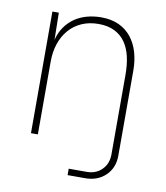

<svg xmlns="http://www.w3.org/2000/svg" viewBox="-79 -608 714 824"><g transform="rotate(10 278.0 -196.0)"><path d="M85 0V-530H113L115 -412Q123 -444 140 -468.5Q157 -493 181 -509.5Q205 -526 234.5 -534Q264 -542 296 -542Q341 -542 374 -526.5Q407 -511 428.5 -483.5Q450 -456 460.5 -419.5Q471 -383 471 -341V30Q471 83 436.5 116.5Q402 150 347 150H271V122H349Q390 122 415.5 96Q441 70 441 30V-317Q441 -360 433 -395.5Q425 -431 407 -457Q389 -483 360 -497.5Q331 -512 290 -512Q249 -512 216.5 -497.5Q184 -483 161.5 -457Q139 -431 127 -395.5Q115 -360 115 -317V0Z"/></g></svg>

Font: Geist Thin
Style: Regular
Weight: 400
Designer: Basement.studio, Andrés Briganti, Mateo Zaragoza
Foundry: Basement.studio, Vercel, Andrés Briganti, Guido Ferreyra, Mateo Zaragoza
Version: Version 1.401